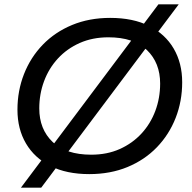

<svg xmlns="http://www.w3.org/2000/svg" viewBox="-20 -790 880 880"><path d="M389 8Q285 8 211.5 -29Q138 -66 99 -132.5Q60 -199 60 -287Q60 -374 90 -450.5Q120 -527 176 -585Q232 -643 310.5 -675.5Q389 -708 485 -708Q590 -708 663.5 -671Q737 -634 776 -567.5Q815 -501 815 -413Q815 -326 785 -249.5Q755 -173 699 -115Q643 -57 564.5 -24.5Q486 8 389 8ZM398 -81Q471 -81 529 -107Q587 -133 628.5 -178Q670 -223 692 -282Q714 -341 714 -407Q714 -502 653.5 -560.5Q593 -619 477 -619Q404 -619 345.5 -593Q287 -567 245.5 -522Q204 -477 182 -418Q160 -359 160 -293Q160 -198 221 -139.5Q282 -81 398 -81ZM76 70 706 -770H799L169 70Z"/></svg>

Font: Montserrat Medium
Style: Italic
Weight: 500
Italic angle: -11.3°
Designer: Julieta Ulanovsky
Foundry: Julieta Ulanovsky
Version: Version 9.000; ttfautohint (v1.8.4.7-5d5b)